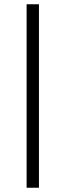

<svg xmlns="http://www.w3.org/2000/svg" viewBox="-20 -760 308 902"><path d="M105 122V-740H163V122Z"/></svg>

Font: Karla Light
Style: Regular
Weight: 300
Designer: Jonathan Pinhorn
Version: Version 2.004;gftools[0.9.33]